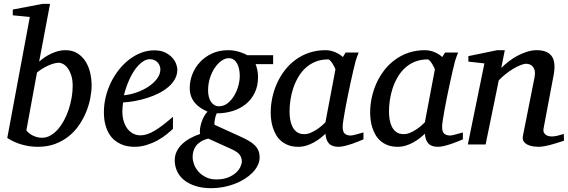

<svg xmlns="http://www.w3.org/2000/svg" viewBox="-20 -757 2978 1006"><path d="M360.8 -306.2Q360.8 -339.8 353 -363Q345.2 -386.2 334 -400.9Q322.8 -415.5 310.3 -421.9Q297.9 -428.2 289.1 -428.2Q276.9 -428.2 262.2 -424.3Q247.6 -420.4 232.2 -413.3Q216.8 -406.2 201.7 -397Q186.5 -387.7 173.8 -377L118.2 -74.2Q123 -66.9 131.3 -60.1Q139.6 -53.2 150.4 -47.6Q161.1 -42 173.8 -38.6Q186.5 -35.2 200.2 -35.2Q223.1 -35.2 243.9 -46.9Q264.6 -58.6 282.5 -78.6Q300.3 -98.6 314.9 -125.5Q329.6 -152.3 339.6 -182.4Q349.6 -212.4 355.2 -244.4Q360.8 -276.4 360.8 -306.2ZM460 -310.1Q460 -278.8 453.1 -242.9Q446.3 -207 431.9 -171.4Q417.5 -135.7 395 -102.5Q372.6 -69.3 341.3 -43.9Q310.1 -18.6 269.5 -3.2Q229 12.2 178.2 12.2Q135.7 12.2 94.5 0.5Q53.2 -11.2 18.1 -34.2L136.2 -668L46.9 -676.8V-707L203.1 -736.8H242.2L185.1 -434.1Q198.7 -446.3 215.1 -457.3Q231.4 -468.3 249 -476.3Q266.6 -484.4 285.2 -489.3Q303.7 -494.1 321.8 -494.1Q360.4 -494.1 386.7 -477.1Q413.1 -460 429.4 -433.1Q445.8 -406.2 452.9 -373.8Q460 -341.3 460 -310.1Z M820.3 -394Q820.3 -403.8 816.4 -413.3Q812.5 -422.9 805.7 -430.2Q798.8 -437.5 788.6 -442.1Q778.3 -446.8 766.1 -446.8Q749.5 -446.8 734.4 -438Q719.2 -429.2 705.3 -414.6Q691.4 -399.9 679.4 -380.9Q667.5 -361.8 658 -340.8Q648.4 -319.8 641.1 -298.3Q633.8 -276.9 629.4 -257.8Q661.1 -260.7 695.1 -272.5Q729 -284.2 756.8 -302.5Q784.7 -320.8 802.5 -344.2Q820.3 -367.7 820.3 -394ZM909.2 -393.1Q909.2 -365.7 896.5 -342.8Q883.8 -319.8 862.1 -301.3Q840.3 -282.7 811.8 -268.3Q783.2 -253.9 751.7 -243.9Q720.2 -233.9 687.5 -227.8Q654.8 -221.7 625 -220.2Q623.5 -210.4 622.3 -196.8Q621.1 -183.1 621.1 -173.8Q621.1 -146.5 627.7 -123.5Q634.3 -100.6 646.7 -83.7Q659.2 -66.9 676.8 -57.4Q694.3 -47.9 716.3 -47.9Q750 -47.9 790.5 -72.3Q831.1 -96.7 886.2 -145V-82Q872.1 -68.4 851.6 -52Q831.1 -35.6 804.9 -21.2Q778.8 -6.8 748 2.7Q717.3 12.2 683.1 12.2Q668 12.2 650.1 9.3Q632.3 6.3 614.7 -1.2Q597.2 -8.8 580.8 -22Q564.5 -35.2 552 -55.4Q539.6 -75.7 532 -103.8Q524.4 -131.8 524.4 -169.9Q524.4 -209.5 533.9 -248.8Q543.5 -288.1 560.8 -324Q578.1 -359.9 602.5 -390.9Q627 -421.9 656.2 -444.6Q685.5 -467.3 719 -480.2Q752.4 -493.2 788.1 -493.2Q822.8 -493.2 845.9 -481.7Q869.1 -470.2 883.3 -454.1Q897.5 -438 903.3 -420.9Q909.2 -403.8 909.2 -393.1Z M1247.1 87.9Q1247.1 69.8 1236.3 54.7Q1225.6 39.6 1196.3 25.9L1071.3 -30.8Q1047.4 -24.9 1031.5 -14.6Q1015.6 -4.4 1006.3 8.5Q997.1 21.5 993.2 36.1Q989.3 50.8 989.3 65.9Q989.3 83 996.6 103.5Q1003.9 124 1019.3 141.6Q1034.7 159.2 1058.1 171.1Q1081.5 183.1 1113.3 183.1Q1149.4 183.1 1174.8 172.9Q1200.2 162.6 1216.3 147.9Q1232.4 133.3 1239.7 116.9Q1247.1 100.6 1247.1 87.9ZM1236.3 -358.9Q1236.3 -377.4 1232.9 -394.3Q1229.5 -411.1 1222.4 -424.1Q1215.3 -437 1204.3 -444.6Q1193.4 -452.1 1178.2 -452.1Q1160.2 -452.1 1141.1 -439Q1122.1 -425.8 1106.2 -402.8Q1090.3 -379.9 1080.3 -349.1Q1070.3 -318.4 1070.3 -283.2Q1070.3 -265.1 1074.2 -249.8Q1078.1 -234.4 1085.7 -223.4Q1093.3 -212.4 1103.8 -206.3Q1114.3 -200.2 1127.4 -200.2Q1152.3 -200.2 1172.6 -216.1Q1192.9 -231.9 1207 -255.9Q1221.2 -279.8 1228.8 -307.6Q1236.3 -335.4 1236.3 -358.9ZM1319.3 -420.9Q1323.7 -409.7 1327.9 -392.1Q1332 -374.5 1332 -354Q1332 -306.2 1314.5 -270.5Q1296.9 -234.9 1267.1 -210.9Q1237.3 -187 1198 -175Q1158.7 -163.1 1115.2 -163.1Q1111.8 -155.8 1109.4 -147Q1106.9 -138.2 1105.5 -129.6Q1104 -121.1 1103.5 -114Q1103 -106.9 1104.5 -103L1238.3 -42Q1261.2 -31.7 1280 -21.2Q1298.8 -10.7 1312.3 1.7Q1325.7 14.2 1333 30Q1340.3 45.9 1340.3 67.9Q1340.3 89.4 1330.3 109.6Q1320.3 129.9 1303 147.7Q1285.6 165.5 1261.5 180.7Q1237.3 195.8 1209.2 206.5Q1181.2 217.3 1150.1 223.1Q1119.1 229 1087.4 229Q1038.1 229 1002 216.8Q965.8 204.6 942.1 184.6Q918.5 164.6 907 138.2Q895.5 111.8 895.5 83Q895.5 57.6 906 36.1Q916.5 14.6 934.6 -2.4Q952.6 -19.5 976.8 -32.7Q1001 -45.9 1028.3 -55.2Q1025.9 -66.9 1028.1 -82.8Q1030.3 -98.6 1035.4 -115Q1040.5 -131.3 1048.8 -146.5Q1057.1 -161.6 1067.4 -171.9Q1047.4 -180.7 1030.3 -192.1Q1013.2 -203.6 1000.7 -218.5Q988.3 -233.4 981.2 -252.7Q974.1 -272 974.1 -295.9Q974.1 -332.5 987.8 -367.9Q1001.5 -403.3 1027.6 -431.4Q1053.7 -459.5 1091.1 -476.8Q1128.4 -494.1 1176.3 -494.1Q1194.3 -494.1 1210.2 -491Q1226.1 -487.8 1239 -483.6Q1252 -479.5 1261.5 -475.1Q1271 -470.7 1275.4 -467.8H1411.1V-420.9Z M1737.3 -392.1Q1737.8 -394.5 1733.6 -403.3Q1729.5 -412.1 1723.6 -421.6Q1717.8 -431.2 1711.2 -438.5Q1704.6 -445.8 1700.2 -445.8Q1662.1 -445.8 1632.1 -433.3Q1602.1 -420.9 1579.6 -399.7Q1557.1 -378.4 1541.3 -350.6Q1525.4 -322.8 1515.6 -292.5Q1505.9 -262.2 1501.5 -231.4Q1497.1 -200.7 1497.1 -172.9Q1497.1 -151.9 1500.5 -130.9Q1503.9 -109.9 1512.5 -92.8Q1521 -75.7 1535.9 -64.9Q1550.8 -54.2 1574.2 -54.2Q1591.8 -54.2 1609.4 -62Q1627 -69.8 1642.1 -80.1Q1657.2 -90.3 1668.5 -100.6Q1679.7 -110.8 1685.1 -116.2ZM1884.3 -26.9Q1878.4 -24.4 1862.8 -17.8Q1847.2 -11.2 1827.9 -4.6Q1808.6 2 1788.8 7.1Q1769 12.2 1754.4 12.2Q1736.3 12.2 1723.9 7.8Q1711.4 3.4 1703.4 -5.4Q1695.3 -14.2 1690.9 -26.9Q1686.5 -39.6 1685.1 -56.2Q1673.8 -45.4 1658.7 -33.4Q1643.6 -21.5 1625.2 -11.2Q1606.9 -1 1586.2 5.6Q1565.4 12.2 1543 12.2Q1513.7 12.2 1491.5 3.9Q1469.2 -4.4 1453.1 -18.3Q1437 -32.2 1426.5 -50.5Q1416 -68.8 1409.7 -88.6Q1403.3 -108.4 1400.9 -128.7Q1398.4 -148.9 1398.4 -167Q1398.4 -205.6 1406.7 -244.9Q1415 -284.2 1431.4 -320.6Q1447.8 -356.9 1472.2 -388.7Q1496.6 -420.4 1528.6 -443.8Q1560.5 -467.3 1599.9 -480.7Q1639.2 -494.1 1686 -494.1Q1699.7 -494.1 1713.1 -491Q1726.6 -487.8 1738.3 -482.7Q1750 -477.5 1759.8 -471.2Q1769.5 -464.8 1776.4 -458L1791 -481.9H1859.4Q1856.9 -476.1 1854 -468Q1851.1 -460 1848.1 -451.7Q1845.2 -443.4 1843 -436Q1840.8 -428.7 1840.3 -424.8Q1836.9 -411.6 1830.6 -385Q1824.2 -358.4 1817.1 -325.2Q1810.1 -292 1802.5 -255.6Q1794.9 -219.2 1789.1 -186.8Q1783.2 -154.3 1779.3 -129.2Q1775.4 -104 1775.4 -92.8Q1775.4 -66.4 1786.6 -56.6Q1797.9 -46.9 1818.4 -46.9Q1823.2 -46.9 1832.8 -49.1Q1842.3 -51.3 1852.5 -54.2Q1862.8 -57.1 1871.6 -59.6Q1880.4 -62 1884.3 -63Z M2258.3 -392.1Q2258.8 -394.5 2254.6 -403.3Q2250.5 -412.1 2244.6 -421.6Q2238.8 -431.2 2232.2 -438.5Q2225.6 -445.8 2221.2 -445.8Q2183.1 -445.8 2153.1 -433.3Q2123 -420.9 2100.6 -399.7Q2078.1 -378.4 2062.3 -350.6Q2046.4 -322.8 2036.6 -292.5Q2026.9 -262.2 2022.5 -231.4Q2018.1 -200.7 2018.1 -172.9Q2018.1 -151.9 2021.5 -130.9Q2024.9 -109.9 2033.4 -92.8Q2042 -75.7 2056.9 -64.9Q2071.8 -54.2 2095.2 -54.2Q2112.8 -54.2 2130.4 -62Q2147.9 -69.8 2163.1 -80.1Q2178.2 -90.3 2189.5 -100.6Q2200.7 -110.8 2206.1 -116.2ZM2405.3 -26.9Q2399.4 -24.4 2383.8 -17.8Q2368.2 -11.2 2348.9 -4.6Q2329.6 2 2309.8 7.1Q2290 12.2 2275.4 12.2Q2257.3 12.2 2244.9 7.8Q2232.4 3.4 2224.4 -5.4Q2216.3 -14.2 2211.9 -26.9Q2207.5 -39.6 2206.1 -56.2Q2194.8 -45.4 2179.7 -33.4Q2164.6 -21.5 2146.2 -11.2Q2127.9 -1 2107.2 5.6Q2086.4 12.2 2064 12.2Q2034.7 12.2 2012.5 3.9Q1990.2 -4.4 1974.1 -18.3Q1958 -32.2 1947.5 -50.5Q1937 -68.8 1930.7 -88.6Q1924.3 -108.4 1921.9 -128.7Q1919.4 -148.9 1919.4 -167Q1919.4 -205.6 1927.7 -244.9Q1936 -284.2 1952.4 -320.6Q1968.8 -356.9 1993.2 -388.7Q2017.6 -420.4 2049.6 -443.8Q2081.5 -467.3 2120.8 -480.7Q2160.2 -494.1 2207 -494.1Q2220.7 -494.1 2234.1 -491Q2247.6 -487.8 2259.3 -482.7Q2271 -477.5 2280.8 -471.2Q2290.5 -464.8 2297.4 -458L2312 -481.9H2380.4Q2377.9 -476.1 2375 -468Q2372.1 -460 2369.1 -451.7Q2366.2 -443.4 2364 -436Q2361.8 -428.7 2361.3 -424.8Q2357.9 -411.6 2351.6 -385Q2345.2 -358.4 2338.1 -325.2Q2331.1 -292 2323.5 -255.6Q2315.9 -219.2 2310.1 -186.8Q2304.2 -154.3 2300.3 -129.2Q2296.4 -104 2296.4 -92.8Q2296.4 -66.4 2307.6 -56.6Q2318.8 -46.9 2339.4 -46.9Q2344.2 -46.9 2353.8 -49.1Q2363.3 -51.3 2373.5 -54.2Q2383.8 -57.1 2392.6 -59.6Q2401.4 -62 2405.3 -63Z M2935.1 -20Q2928.7 -17.6 2912.8 -12.5Q2897 -7.3 2877.4 -1.7Q2857.9 3.9 2837.4 8.1Q2816.9 12.2 2801.3 12.2Q2792.5 12.2 2777.1 10.5Q2761.7 8.8 2747.6 2.7Q2733.4 -3.4 2724.6 -15.1Q2715.8 -26.9 2720.2 -46.9L2781.2 -354Q2784.7 -374 2781.5 -387.2Q2778.3 -400.4 2771.2 -408.4Q2764.2 -416.5 2754.9 -419.7Q2745.6 -422.9 2737.3 -422.9Q2725.1 -422.9 2707.3 -415.8Q2689.5 -408.7 2669.7 -397Q2649.9 -385.3 2629.9 -369.4Q2609.9 -353.5 2593.3 -335.9L2524.4 0H2431.2L2518.1 -424.8L2434.1 -434.1V-462.9L2585 -494.1H2625L2606.4 -400.9Q2623 -417.5 2644.5 -434.3Q2666 -451.2 2690.4 -464.4Q2714.8 -477.5 2741 -485.8Q2767.1 -494.1 2792 -494.1Q2846.7 -494.1 2869.9 -463.9Q2893.1 -433.6 2881.3 -366.2L2828.1 -84Q2825.7 -69.8 2830.3 -61.5Q2835 -53.2 2842.5 -48.8Q2850.1 -44.4 2858.4 -43.2Q2866.7 -42 2871.1 -42Q2884.8 -42 2900.9 -45.9Q2917 -49.8 2934.1 -55.2Z"/></svg>

Font: Charis SIL Am
Style: Italic
Weight: 400
Italic angle: -11°
Foundry: SIL International
Version: Version 5.000